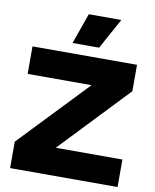

<svg xmlns="http://www.w3.org/2000/svg" viewBox="-95 -953 826 1024"><g transform="rotate(10 318.0 -440.5)"><path d="M613 -149V0H31V-143L382 -511H36V-660H602V-517L252 -149ZM302 -881H478L387 -715H243Z"/></g></svg>

Font: Work Sans ExtraBold
Style: Regular
Weight: 800
Designer: Wei Huang
Foundry: Wei Huang
Version: Version 2.012; ttfautohint (v1.8.3)